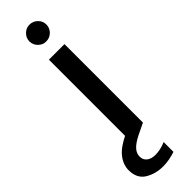

<svg xmlns="http://www.w3.org/2000/svg" viewBox="-333 -672 872 872"><g transform="rotate(-45 103.0 -236.5)"><path d="M68 0V-504H168V0ZM118 -571Q96 -571 80 -587Q64 -603 64 -625Q64 -647 80 -663Q96 -679 118 -679Q141 -679 157 -663Q173 -647 173 -625Q173 -603 157 -587Q141 -571 118 -571ZM93 206Q44 206 6.5 183Q-31 160 -31 107Q-31 70 -4 37Q23 4 94 -27L144 -49L168 0L112 27Q77 45 62.5 62Q48 79 48 98Q48 120 63.5 132Q79 144 105 144Q137 144 172 129V192Q154 198 133.5 202Q113 206 93 206Z"/></g></svg>

Font: DM Sans Medium
Style: Regular
Weight: 500
Designer: Colophon Foundry, Jonny Pinhorn
Foundry: Colophon Foundry
Version: Version 4.004; ttfautohint (v1.8.4.7-5d5b)